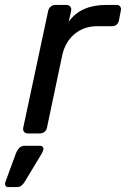

<svg xmlns="http://www.w3.org/2000/svg" viewBox="-78 -540 509 777"><path d="M35 0Q25 0 19.5 -6.5Q14 -13 16 -23L117 -496Q119 -506 127 -513Q135 -520 145 -520H191Q201 -520 206.5 -513Q212 -506 210 -496L200 -452Q224 -486 262 -503Q300 -520 351 -520H394Q404 -520 408.5 -513.5Q413 -507 411 -497L403 -456Q401 -446 393.5 -440Q386 -434 375 -434H316Q262 -434 224 -402.5Q186 -371 174 -317L112 -23Q110 -13 102 -6.5Q94 0 84 0ZM-45 217Q-53 217 -56 211Q-59 205 -56 196L-13 79Q-8 67 0 58.5Q8 50 22 50H84Q92 50 95.5 55.5Q99 61 97 67Q96 71 94 75Q92 79 90 83L23 194Q17 204 9.5 210.5Q2 217 -10 217Z"/></svg>

Font: Rubik
Style: Italic
Weight: 400
Italic angle: -12°
Designer: Hubert and Fischer
Foundry: Hubert and Fischer
Version: Version 2.300;gftools[0.9.30]